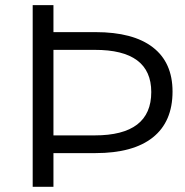

<svg xmlns="http://www.w3.org/2000/svg" viewBox="-20 -720 712 740"><path d="M645 -367.2Q645 -251 569.1 -190.4Q493.2 -129.9 348.1 -129.9H186V0H106V-700.2H186V-596.2H348.1Q493.2 -596.2 569.1 -537.6Q645 -479 645 -367.2ZM563 -365.2Q563 -528.3 345.2 -527.8H186V-198.2H345.2Q563 -198.2 563 -365.2Z"/></svg>

Font: Argentum Sans Light
Style: Regular
Weight: 300
Designer: Julieta Ulanovsky (Modified by Cristiano Sobral)
Foundry: Julieta Ulanovsky
Version: Version 1.000; ttfautohint (v1.5.65-e2d9)